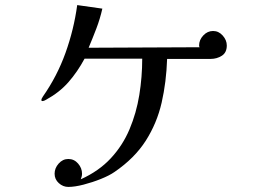

<svg xmlns="http://www.w3.org/2000/svg" viewBox="-20 -737 1040 756"><path d="M873 -558Q873 -530 853.5 -517.5Q834 -505 809 -505H638Q635 -414 616.5 -333Q598 -252 554 -183Q510 -114 431 -60Q411 -46 377.5 -32.5Q344 -19 309 -10Q274 -1 249 -1Q228 -1 211.5 -16Q195 -31 195 -53Q195 -75 211 -93Q227 -111 249 -111Q272 -111 287.5 -93Q303 -75 303 -53Q303 -43 298 -31Q369 -63 416 -113.5Q463 -164 490 -228Q517 -292 528.5 -363Q540 -434 540 -506H313Q285 -454 249.5 -413.5Q214 -373 161 -344Q153 -339 147 -339Q143 -339 143 -343Q143 -347 145 -350Q147 -353 149 -357Q205 -437 238 -529Q271 -621 284 -717L383 -703Q374 -663 359.5 -625Q345 -587 329 -549L766 -551Q764 -553 764 -558Q764 -580 780.5 -597.5Q797 -615 819 -615Q841 -615 857 -597Q873 -579 873 -558Z"/></svg>

Font: Kaisei Decol
Style: Regular
Weight: 400
Designer: Font-Kai, 金井和夫
Foundry: KAZUO KANAI
Version: Version 5.003